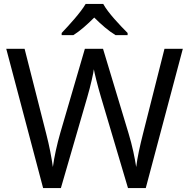

<svg xmlns="http://www.w3.org/2000/svg" viewBox="-20 -964 970 984"><path d="M509 -944H419C393 -899 333 -834 296 -795V-784H356C391 -806 427 -838 463 -874C499 -838 537 -805 572 -784H634V-795C596 -833 533 -899 509 -944ZM917 -714H823L713 -279C697 -216 684 -157 678 -108C671 -154 658 -218 639 -280L508 -714H415L289 -283C272 -224 258 -160 251 -108C244 -158 233 -216 217 -278L106 -714H12L201 0H292L427 -465C445 -526 459 -591 461 -609C464 -591 480 -525 497 -468L636 0H727Z"/></svg>

Font: Noto Sans Gurmukhi UI
Style: Regular
Weight: 400
Designer: Jelle Bosma - Monotype Design Team
Foundry: Monotype Imaging Inc.
Version: Version 2.004